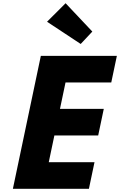

<svg xmlns="http://www.w3.org/2000/svg" viewBox="-20 -1172 745 1192"><path d="M387.2 -1152 272.1 -1037 481 -899 553.2 -976ZM705.5 -825H233.5L60 0H532L566.7 -165H282.7L317.6 -331H589.6L624.3 -496H352.3L386.8 -660H670.8Z"/></svg>

Font: Hussar
Style: BdOblTwo
Weight: 700
Foundry: Cannot Into Space Fonts
Version: Version 2.00